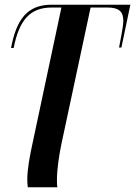

<svg xmlns="http://www.w3.org/2000/svg" viewBox="-20 -556 574 816"><path d="M98 240H224C222 232 222 220 222 207C222 167 230 109 241 56L365 -524H437C484 -524 504 -508 504 -468C504 -453 500 -429 496 -407L486 -354H496L534 -536H201C114 -536 57 -496 30 -367L27 -352H38C62 -473 109 -524 200 -524H241L120 45C106 108 96 164 96 207C96 219 97 230 98 240Z"/></svg>

Font: Noto Serif Display SemiCondensed SemiBold
Style: Italic
Weight: 600
Width: 4
Italic angle: -12°
Designer: Monotype Design Team
Foundry: Monotype Imaging Inc.
Version: Version 2.009